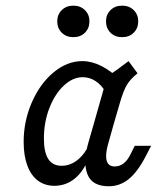

<svg xmlns="http://www.w3.org/2000/svg" viewBox="-20 -640 564 673"><path d="M62.9 -142.7Q62.9 -215.3 91.5 -281Q120.2 -346.8 167.7 -386.3Q215.3 -425.8 268.5 -425.8Q301.6 -425.8 335.9 -408.5Q370.2 -391.1 402.4 -358.1L350 -316.9Q336.3 -341.9 315.3 -355.6Q294.4 -369.4 270.2 -369.4Q234.7 -369.4 203.2 -339.5Q171.8 -309.7 152.8 -260.5Q133.9 -211.3 133.9 -154.8Q133.9 -106.5 149.2 -82.7Q164.5 -58.9 196 -58.9Q226.6 -58.9 252.4 -79.8Q278.2 -100.8 296 -139.5L293.5 -92.7Q275.8 -42.7 244 -15.7Q212.1 11.3 171 11.3Q137.1 11.3 112.9 -6.9Q88.7 -25 75.8 -59.7Q62.9 -94.4 62.9 -142.7ZM430.6 -425.8 462.1 -383.1Q436.3 -362.1 424.6 -342.3Q412.9 -322.6 400.8 -281.5L379 -206.5H308.9L356.5 -374.2Q371.8 -382.3 389.1 -394.8Q406.5 -407.3 430.6 -425.8ZM382.3 -56.5Q399.2 -56.5 413.3 -67.3Q427.4 -78.2 437.9 -100L452.4 -129H509.7L491.9 -94.4Q462.9 -37.9 431.5 -12.5Q400 12.9 361.3 12.9Q303.2 12.9 286.7 -28.6Q270.2 -70.2 288.7 -136.3L308.9 -206.5H379L358.1 -132.3Q348.4 -96.8 354 -76.6Q359.7 -56.5 382.3 -56.5ZM351.6 -565.3Q351.6 -588.7 367.3 -604.4Q383.1 -620.2 408.1 -620.2Q433.1 -620.2 448.8 -604.4Q464.5 -588.7 464.5 -565.3Q464.5 -541.1 448.8 -525.4Q433.1 -509.7 408.1 -509.7Q383.1 -509.7 367.3 -525.4Q351.6 -541.1 351.6 -565.3ZM180.6 -565.3Q180.6 -588.7 196.4 -604.4Q212.1 -620.2 237.1 -620.2Q262.1 -620.2 277.8 -604.4Q293.5 -588.7 293.5 -565.3Q293.5 -541.1 277.8 -525.4Q262.1 -509.7 237.1 -509.7Q212.1 -509.7 196.4 -525.4Q180.6 -541.1 180.6 -565.3Z"/></svg>

Font: Playfair Micro SmCond SmLight
Style: Italic
Weight: 360
Width: 4
Italic angle: -15.6°
Designer: Claus Eggers Sørensen
Foundry: Claus Eggers Sørensen
Version: Version 2.203;Glyphs 3.3 (3326)